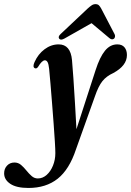

<svg xmlns="http://www.w3.org/2000/svg" viewBox="-143 -662 634 928"><path d="M319 -323Q339.5 -386.5 364.5 -417Q389.5 -447.5 424 -447.5Q447 -447.5 458.8 -433.2Q470.5 -419 470.5 -396Q470.5 -344.5 404.5 -309Q371.5 -294 352 -269.8Q332.5 -245.5 315.5 -195.5L224 60.5Q192 157 135.8 201.8Q79.5 246.5 -5.5 246.5Q-63.5 246.5 -93.2 226.5Q-123 206.5 -123 176Q-123 153.5 -109 138.5Q-95 123.5 -73 123.5Q-55 123.5 -41.2 135.2Q-27.5 147 -15.5 162Q-3.5 177 9.8 188.8Q23 200.5 40 200.5Q63.5 200.5 82.8 183.2Q102 166 113.2 138Q124.5 110 124.5 78Q124.5 61 122.2 23Q120 -15 116.2 -64.2Q112.5 -113.5 108.5 -164.5Q104.5 -215.5 100.8 -259.2Q97 -303 94.5 -329Q92 -352.5 87 -361.5Q82 -370.5 74 -370.5Q60 -370.5 41.5 -339.5Q34 -328 25 -332.5Q13.5 -338.5 24 -362Q41 -400.5 72.5 -424Q104 -447.5 140.5 -447.5Q198 -447.5 205 -371.5Q208 -339.5 211.8 -283.2Q215.5 -227 219.5 -161.8Q223.5 -96.5 226.5 -37.5ZM169 -476Q150.5 -465.5 143 -475Q136 -485 150.5 -498L281 -621Q291.5 -630.5 300 -636.2Q308.5 -642 318.5 -642Q329 -642 334.8 -636.5Q340.5 -631 346 -621L411 -496.5Q414 -490.5 412.8 -484.2Q411.5 -478 408 -475Q397.5 -467.5 385.5 -478L299.5 -550Z"/></svg>

Font: Fraunces 144pt Soft SemiBold
Style: Italic
Weight: 600
Italic angle: -16°
Version: Version 1.000;[b76b70a41]